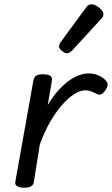

<svg xmlns="http://www.w3.org/2000/svg" viewBox="-20 -862 523 897"><path d="M92 15Q73 15 60.5 8Q48 1 52 -15L136 -486Q140 -503 149.5 -509Q159 -515 179 -515Q206 -515 216 -507Q226 -499 222 -482L203 -371Q225 -408 249 -435.5Q273 -463 297.5 -481.5Q322 -500 346.5 -509.5Q371 -519 393 -519Q419 -519 440.5 -509.5Q462 -500 473 -487Q483 -478 483 -467Q483 -456 473 -441Q463 -426 452.5 -421.5Q442 -417 431 -424Q417 -431 405 -435.5Q393 -440 379 -440Q354 -440 325.5 -421.5Q297 -403 268 -369.5Q239 -336 212.5 -289.5Q186 -243 166 -187L138 -11Q136 2 125 8.5Q114 15 92 15ZM293 -613Q283 -613 269.5 -624Q256 -635 256 -645Q256 -650 258 -655Q260 -660 264 -666L380 -824Q387 -834 393.5 -838Q400 -842 408 -842Q418 -842 431 -834.5Q444 -827 453.5 -816.5Q463 -806 463 -795Q463 -788 460 -783Q457 -778 451 -772L318 -627Q304 -613 293 -613Z"/></svg>

Font: Playwrite ZA
Style: Regular
Weight: 400
Designer: Veronika Burian, José Scaglione
Foundry: TypeTogether
Version: Version 1.002